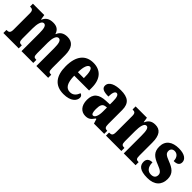

<svg xmlns="http://www.w3.org/2000/svg" viewBox="192 -1507 2473 2473"><g transform="rotate(45 1429.0 -270.0)"><path d="M11 0H291V-56H288C251 -56 235 -65 235 -121V-306C235 -387 251 -459 292 -459C330 -459 341 -410 341 -325V0H556V-56H552C515 -56 503 -65 503 -126V-318C503 -394 521 -459 561 -459C599 -459 612 -410 612 -325V0H827V-56H824C787 -56 775 -65 775 -126V-357C775 -492 722 -550 630 -550C558 -550 516 -516 498 -466H494C475 -524 436 -550 373 -550C292 -550 257 -516 236 -467H231L220 -536H13V-484H16C53 -484 73 -475 73 -419V-124C73 -65 52 -56 15 -56H11Z M1114 10C1248 10 1299 -54 1299 -109C1299 -133 1283 -149 1263 -155C1244 -105 1213 -67 1156 -67C1084 -67 1047 -125 1045 -257H1315V-308C1315 -466 1235 -550 1104 -550C962 -550 881 -453 881 -265C881 -91 956 10 1114 10ZM1155 -322H1047C1047 -426 1073 -483 1108 -483C1141 -483 1156 -423 1155 -322Z M1512 10C1571 10 1594 -11 1632 -64H1641L1661 0H1848V-56H1845C1807 -56 1795 -72 1795 -126V-380C1795 -505 1731 -550 1603 -550C1501 -550 1415 -518 1415 -446C1415 -398 1457 -378 1546 -378C1546 -448 1563 -486 1589 -486C1618 -486 1632 -449 1632 -374V-320L1564 -317C1441 -312 1380 -263 1380 -154C1380 -42 1440 10 1512 10ZM1578 -64C1556 -64 1546 -95 1546 -150C1546 -221 1561 -256 1608 -262L1633 -265V-191C1633 -115 1611 -64 1578 -64Z M1880 0H2160V-56H2157C2120 -56 2104 -65 2104 -121V-306C2104 -386 2117 -460 2159 -460C2195 -460 2204 -410 2204 -325V0H2419V-56H2415C2378 -56 2366 -65 2366 -126V-357C2366 -492 2320 -550 2231 -550C2158 -550 2126 -515 2105 -467H2101L2090 -536H1884V-480H1888C1924 -480 1941 -471 1941 -416V-124C1941 -65 1922 -56 1884 -56H1880Z M2642 10C2772 10 2838 -60 2838 -166C2838 -266 2777 -305 2687 -340C2609 -370 2588 -388 2588 -430C2588 -466 2613 -486 2647 -486C2692 -486 2728 -451 2728 -385C2791 -385 2819 -408 2819 -453C2819 -501 2775 -549 2661 -549C2543 -549 2465 -496 2465 -385C2465 -287 2515 -246 2617 -207C2685 -180 2717 -160 2717 -119C2717 -83 2698 -54 2644 -54C2588 -54 2547 -93 2547 -180C2499 -180 2460 -160 2460 -105C2460 -39 2501 10 2642 10Z"/></g></svg>

Font: Noto Serif Devanagari ExtraCondensed Black
Style: Regular
Weight: 900
Width: 2
Designer: Universal Thirst, Indian Type Foundry and the Monotype Design Team
Foundry: Monotype Imaging Inc.
Version: Version 2.004